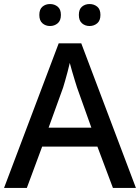

<svg xmlns="http://www.w3.org/2000/svg" viewBox="-20 -932 695 952"><path d="M0 0 271 -717H383L654 0H540L463 -205H189L113 0ZM221 -299H433L362 -498Q359 -508 351.5 -531.5Q344 -555 337 -580Q330 -605 326 -620Q321 -599 315 -575.5Q309 -552 303 -532Q297 -512 293 -498ZM175 -858Q175 -886 190.5 -899Q206 -912 228 -912Q250 -912 266 -899Q282 -886 282 -858Q282 -830 266 -816.5Q250 -803 228 -803Q206 -803 190.5 -816.5Q175 -830 175 -858ZM371 -858Q371 -886 386.5 -899Q402 -912 424 -912Q446 -912 462 -899Q478 -886 478 -858Q478 -830 462 -816.5Q446 -803 424 -803Q402 -803 386.5 -816.5Q371 -830 371 -858Z"/></svg>

Font: Noto Sans Symbols Medium
Style: Regular
Weight: 500
Version: Version 2.002